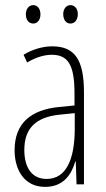

<svg xmlns="http://www.w3.org/2000/svg" viewBox="-20 -720 416 750"><path d="M81 -664C81 -643 92 -628 110 -628C126 -628 138 -642 138 -664C138 -686 126 -700 110 -700C92 -700 81 -684 81 -664ZM227 -665C227 -643 238 -628 255 -628C272 -628 284 -643 284 -665C284 -687 271 -700 255 -700C239 -700 227 -685 227 -665ZM184 -539C147 -539 106 -527 72 -506L86 -476C123 -498 156 -506 182 -506C245 -506 271 -468 271 -356V-308L210 -302C100 -291 37 -238 37 -133C37 -59 73 10 156 10C228 10 259 -38 274 -89H276L279 0H308V-359C308 -487 272 -539 184 -539ZM212 -272 272 -278V-218C272 -100 240 -21 162 -21C108 -21 75 -61 75 -134C75 -218 119 -262 212 -272Z"/></svg>

Font: Noto Sans ExtraCondensed ExtraLight
Style: Regular
Weight: 200
Width: 2
Designer: Monotype Design Team
Foundry: Monotype Imaging Inc.
Version: Version 2.013